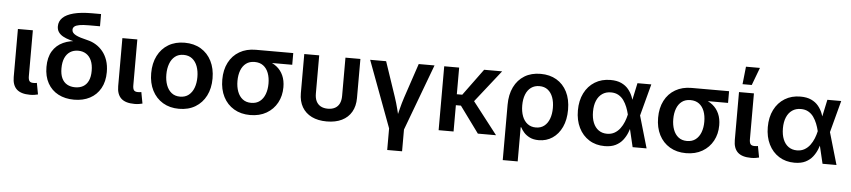

<svg xmlns="http://www.w3.org/2000/svg" viewBox="-50 -1087 7174 1619"><g transform="rotate(5 3537.0 -277.5)"><path d="M215.3 2.9Q137.7 2.9 101.3 -31.2Q64.9 -65.4 64.9 -134.3V-541H191.4V-153.8Q191.4 -124 200.7 -111.6Q210 -99.1 234.4 -99.1Q245.6 -99.1 252.2 -99.9Q258.8 -100.6 263.7 -102.1L281.7 -5.9Q270.5 -2.9 253.2 0Q235.8 2.9 215.3 2.9Z M587.9 11.7Q511.7 11.7 454.1 -18.6Q396.5 -48.8 364.5 -106.2Q332.5 -163.6 332.5 -243.7Q332.5 -324.2 364.5 -377.2Q396.5 -430.2 454.1 -456.5Q511.7 -482.9 587.9 -482.9V-468.8Q545.4 -477.1 510.5 -486.8Q475.6 -496.6 450.4 -510.7Q425.3 -524.9 411.9 -544.9Q398.4 -564.9 398.4 -593.3Q398.4 -635.3 428.7 -665.3Q459 -695.3 520.5 -711.4Q582 -727.5 675.8 -727.5H752.4V-624H658.2Q608.4 -624 578.9 -618.7Q549.3 -613.3 536.6 -602.3Q523.9 -591.3 523.9 -574.7Q523.9 -561 532.2 -550.3Q540.5 -539.6 557.1 -530.8Q573.7 -522 599.6 -513.9Q625.5 -505.9 660.6 -497.6Q696.3 -489.3 729.2 -469.2Q762.2 -449.2 787.8 -418Q813.5 -386.7 828.4 -343.3Q843.3 -299.8 843.3 -244.1Q843.3 -163.6 811 -106.2Q778.8 -48.8 721.4 -18.6Q664.1 11.7 587.9 11.7ZM587.9 -93.3Q627 -93.3 655.5 -109.6Q684.1 -126 699.7 -159.4Q715.3 -192.9 715.3 -243.2Q715.3 -294.9 699.7 -330.3Q684.1 -365.7 655.3 -384.3Q626.5 -402.8 587.9 -402.8Q548.8 -402.8 520 -384.5Q491.2 -366.2 475.3 -330.6Q459.5 -294.9 459.5 -243.2Q459.5 -192.4 475.1 -159.2Q490.7 -126 519.8 -109.6Q548.8 -93.3 587.9 -93.3Z M1099.6 2.9Q1022 2.9 985.6 -31.2Q949.2 -65.4 949.2 -134.3V-541H1075.7V-153.8Q1075.7 -124 1085 -111.6Q1094.2 -99.1 1118.7 -99.1Q1129.9 -99.1 1136.5 -99.9Q1143.1 -100.6 1147.9 -102.1L1166 -5.9Q1154.8 -2.9 1137.5 0Q1120.1 2.9 1099.6 2.9Z M1476.1 11.2Q1397.5 11.2 1339.1 -23.9Q1280.8 -59.1 1248.8 -121.8Q1216.8 -184.6 1216.8 -268.1Q1216.8 -352.1 1248.8 -415.3Q1280.8 -478.5 1339.1 -513.4Q1397.5 -548.3 1476.1 -548.3Q1555.7 -548.3 1614 -513.4Q1672.4 -478.5 1704.3 -415.3Q1736.3 -352.1 1736.3 -268.1Q1736.3 -184.6 1704.3 -121.8Q1672.4 -59.1 1614 -23.9Q1555.7 11.2 1476.1 11.2ZM1476.1 -91.8Q1520 -91.8 1549.3 -115.2Q1578.6 -138.7 1593.3 -178.5Q1607.9 -218.3 1607.9 -268.6Q1607.9 -318.8 1593.3 -358.9Q1578.6 -398.9 1549.3 -422.1Q1520 -445.3 1476.1 -445.3Q1432.6 -445.3 1403.6 -422.1Q1374.5 -398.9 1359.9 -358.9Q1345.2 -318.8 1345.2 -268.6Q1345.2 -218.3 1359.9 -178.5Q1374.5 -138.7 1403.6 -115.2Q1432.6 -91.8 1476.1 -91.8Z M2078.1 11.2Q1999.5 11.2 1940.9 -23.7Q1882.3 -58.6 1850.6 -120.8Q1818.8 -183.1 1818.8 -266.1Q1818.8 -349.1 1850.6 -410.9Q1882.3 -472.7 1940.9 -506.8Q1999.5 -541 2078.1 -541H2395.5V-441.9H2162.1L2078.1 -438Q2034.7 -438 2005.6 -416Q1976.6 -394 1961.9 -355.2Q1947.3 -316.4 1947.3 -266.1Q1947.3 -216.3 1961.9 -176.8Q1976.6 -137.2 2005.6 -114.5Q2034.7 -91.8 2078.1 -91.8Q2122.1 -91.8 2151.4 -114.7Q2180.7 -137.7 2195.3 -177.2Q2210 -216.8 2210 -266.1Q2210 -316.4 2195.3 -355.2Q2180.7 -394 2151.4 -416Q2122.1 -438 2078.1 -438V-471.7Q2135.3 -471.7 2182.9 -457.8Q2230.5 -443.8 2265.1 -416Q2299.8 -388.2 2318.8 -345.7Q2337.9 -303.2 2337.9 -246.6Q2337.9 -173.3 2306.2 -115Q2274.4 -56.6 2216.1 -22.7Q2157.7 11.2 2078.1 11.2Z M2726.1 8.8Q2652.3 8.8 2599.1 -17.3Q2545.9 -43.5 2517.3 -92.5Q2488.8 -141.6 2488.8 -210V-541H2615.2V-217.8Q2615.2 -179.2 2628.2 -152.8Q2641.1 -126.5 2666 -112.8Q2690.9 -99.1 2726.6 -99.1Q2762.2 -99.1 2787.1 -112.8Q2812 -126.5 2824.7 -152.8Q2837.4 -179.2 2837.4 -217.8V-541H2963.9V-210Q2963.9 -141.6 2935.5 -92.5Q2907.2 -43.5 2854 -17.3Q2800.8 8.8 2726.1 8.8Z M3257.8 26.4 3046.4 -541H3181.6L3280.3 -248.5Q3297.4 -198.2 3310.1 -147Q3322.8 -95.7 3335.9 -43.5H3304.7Q3317.9 -95.7 3330.3 -147Q3342.8 -198.2 3359.4 -248.5L3457.5 -541H3591.3L3379.4 26.4ZM3255.9 204.1V-3.9H3381.8V204.1Z M3799.8 -541V0H3673.3V-541ZM4163.6 -541 3912.6 -222.7H3765.1L3764.2 -315.4H3845.7L4011.2 -541ZM4005.4 0 3839.4 -227.1 3929.2 -296.4 4159.2 0Z M4233.9 204.1V-263.7Q4233.9 -350.6 4265.1 -414.6Q4296.4 -478.5 4353.5 -513.4Q4410.6 -548.3 4489.7 -548.3Q4566.9 -548.3 4624.3 -514.6Q4681.6 -481 4713.6 -418Q4745.6 -355 4745.6 -266.6Q4745.6 -182.1 4716.6 -119.9Q4687.5 -57.6 4636.7 -23.7Q4585.9 10.3 4521 10.3Q4476.1 10.3 4445.3 -4.9Q4414.6 -20 4395.3 -41.7Q4376 -63.5 4365.2 -85H4360.4V204.1ZM4487.3 -94.2Q4529.3 -94.2 4558.1 -116.7Q4586.9 -139.2 4601.8 -179Q4616.7 -218.8 4616.7 -270.5Q4616.7 -321.3 4602.3 -360.4Q4587.9 -399.4 4559.3 -421.9Q4530.8 -444.3 4488.3 -444.3Q4447.3 -444.3 4417.7 -422.9Q4388.2 -401.4 4372.8 -362.3Q4357.4 -323.2 4357.4 -270.5Q4357.4 -218.3 4372.6 -178.5Q4387.7 -138.7 4417 -116.5Q4446.3 -94.2 4487.3 -94.2Z M5078.6 11.7Q5003.9 11.7 4947.5 -23.7Q4891.1 -59.1 4859.9 -122.3Q4828.6 -185.5 4828.6 -268.6Q4828.6 -352.1 4860.1 -415Q4891.6 -478 4948.7 -513.2Q5005.9 -548.3 5081.1 -548.3Q5135.7 -548.3 5172.9 -531Q5210 -513.7 5233.4 -485.1Q5256.8 -456.5 5270 -422.6Q5283.2 -388.7 5290 -356H5330.1L5354 -273.9L5433.6 0H5315.4L5251 -272Q5243.7 -302.7 5231.7 -333Q5219.7 -363.3 5201.7 -388.7Q5183.6 -414.1 5157 -429.2Q5130.4 -444.3 5093.8 -444.3Q5051.3 -444.3 5020.5 -423.1Q4989.7 -401.9 4973.1 -362.8Q4956.5 -323.7 4956.5 -269Q4956.5 -214.8 4972.7 -175.5Q4988.8 -136.2 5018.8 -115Q5048.8 -93.8 5089.8 -93.8Q5126.5 -93.8 5153.8 -109.6Q5181.2 -125.5 5200.4 -151.4Q5219.7 -177.2 5232.2 -208.3Q5244.6 -239.3 5251 -269L5309.1 -541H5426.3L5354 -269L5329.6 -189.5H5291Q5283.2 -156.7 5269.5 -121.6Q5255.9 -86.4 5232.4 -56.2Q5209 -25.9 5171.6 -7.1Q5134.3 11.7 5078.6 11.7Z M5767.1 11.2Q5688.5 11.2 5629.9 -23.7Q5571.3 -58.6 5539.6 -120.8Q5507.8 -183.1 5507.8 -266.1Q5507.8 -349.1 5539.6 -410.9Q5571.3 -472.7 5629.9 -506.8Q5688.5 -541 5767.1 -541H6084.5V-441.9H5851.1L5767.1 -438Q5723.6 -438 5694.6 -416Q5665.5 -394 5650.9 -355.2Q5636.2 -316.4 5636.2 -266.1Q5636.2 -216.3 5650.9 -176.8Q5665.5 -137.2 5694.6 -114.5Q5723.6 -91.8 5767.1 -91.8Q5811 -91.8 5840.3 -114.7Q5869.6 -137.7 5884.3 -177.2Q5898.9 -216.8 5898.9 -266.1Q5898.9 -316.4 5884.3 -355.2Q5869.6 -394 5840.3 -416Q5811 -438 5767.1 -438V-471.7Q5824.2 -471.7 5871.8 -457.8Q5919.4 -443.8 5954.1 -416Q5988.8 -388.2 6007.8 -345.7Q6026.9 -303.2 6026.9 -246.6Q6026.9 -173.3 5995.1 -115Q5963.4 -56.6 5905 -22.7Q5846.7 11.2 5767.1 11.2Z M6318.8 2.9Q6241.2 2.9 6204.8 -31.2Q6168.5 -65.4 6168.5 -134.3V-541H6294.9V-153.8Q6294.9 -124 6304.2 -111.6Q6313.5 -99.1 6337.9 -99.1Q6349.1 -99.1 6355.7 -99.9Q6362.3 -100.6 6367.2 -102.1L6385.3 -5.9Q6374 -2.9 6356.7 0Q6339.4 2.9 6318.8 2.9ZM6192.4 -609.9 6208.5 -759.3H6326.7L6270.5 -609.9Z M6686 11.7Q6611.3 11.7 6554.9 -23.7Q6498.5 -59.1 6467.3 -122.3Q6436 -185.5 6436 -268.6Q6436 -352.1 6467.5 -415Q6499 -478 6556.2 -513.2Q6613.3 -548.3 6688.5 -548.3Q6743.2 -548.3 6780.3 -531Q6817.4 -513.7 6840.8 -485.1Q6864.3 -456.5 6877.4 -422.6Q6890.6 -388.7 6897.5 -356H6937.5L6961.4 -273.9L7041 0H6922.9L6858.4 -272Q6851.1 -302.7 6839.1 -333Q6827.1 -363.3 6809.1 -388.7Q6791 -414.1 6764.4 -429.2Q6737.8 -444.3 6701.2 -444.3Q6658.7 -444.3 6627.9 -423.1Q6597.2 -401.9 6580.6 -362.8Q6564 -323.7 6564 -269Q6564 -214.8 6580.1 -175.5Q6596.2 -136.2 6626.2 -115Q6656.2 -93.8 6697.3 -93.8Q6733.9 -93.8 6761.2 -109.6Q6788.6 -125.5 6807.9 -151.4Q6827.1 -177.2 6839.6 -208.3Q6852.1 -239.3 6858.4 -269L6916.5 -541H7033.7L6961.4 -269L6937 -189.5H6898.4Q6890.6 -156.7 6877 -121.6Q6863.3 -86.4 6839.8 -56.2Q6816.4 -25.9 6779.1 -7.1Q6741.7 11.7 6686 11.7Z"/></g></svg>

Font: Inter 17pt SemiBold
Style: Regular
Weight: 600
Version: Version 4.001;git-66647c0bb